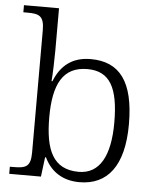

<svg xmlns="http://www.w3.org/2000/svg" viewBox="-54 -806 702 862"><g transform="rotate(5 297.0 -375.0)"><path d="M336 10C461 10 535 -79 535 -268C535 -461 469 -545 339 -545C255 -545 204 -502 176 -431H172C175 -464 177 -532 177 -569V-760H19V-728H37C89 -728 113 -721 113 -655V-105C113 -39 91 -32 33 -32H19V0H162L173 -88H177C206 -27 259 10 336 10ZM329 -36C213 -36 176 -121 176 -269C176 -418 218 -499 328 -499C430 -499 469 -426 469 -270C469 -120 423 -36 329 -36Z"/></g></svg>

Font: Noto Serif Ethiopic Light
Style: Regular
Weight: 300
Designer: Monotype Design Team
Foundry: Monotype Imaging Inc.
Version: Version 2.102